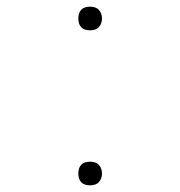

<svg xmlns="http://www.w3.org/2000/svg" viewBox="-20 -548 540 576"><path d="M250 -457Q243 -457 236 -459Q229 -461 224 -466Q219 -471 217 -478Q215 -485 215 -493Q215 -500 217 -507Q219 -514 224 -519Q229 -524 236 -526Q243 -528 250 -528Q257 -528 264 -526Q271 -524 276 -519Q281 -514 283.5 -507Q286 -500 286 -493Q286 -485 283.5 -478Q281 -471 276 -466Q271 -461 264 -459Q257 -457 250 -457ZM250 8Q243 8 236 6Q229 4 224 -1Q219 -6 217 -13Q215 -20 215 -28Q215 -35 217 -42Q219 -49 224 -54Q229 -59 236 -61Q243 -63 250 -63Q257 -63 264 -61Q271 -59 276 -54Q281 -49 283.5 -42Q286 -35 286 -28Q286 -20 283.5 -13Q281 -6 276 -1Q271 4 264 6Q257 8 250 8Z"/></svg>

Font: Iosevka Curly Slab Thin
Style: Regular
Weight: 100
Monospace: yes
Designer: Belleve Invis
Foundry: Belleve Invis
Version: Version 22.1.2; ttfautohint (v1.8.4)